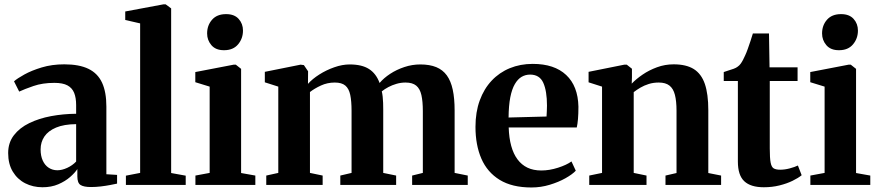

<svg xmlns="http://www.w3.org/2000/svg" viewBox="-20 -838 3978 870"><path d="M172.5 10.5Q129.5 10.5 94.2 -7.5Q59 -25.5 38 -60.2Q17 -95 17 -144.5Q17 -191.5 43 -225.2Q69 -259 112.8 -280.2Q156.5 -301.5 211.5 -311.8Q266.5 -322 325 -322.5V-362Q325 -395 316 -417.2Q307 -439.5 285.8 -451Q264.5 -462.5 226.5 -462.5Q172.5 -462.5 131.5 -448.2Q90.5 -434 67 -423L43.5 -469.5Q58 -482.5 90.5 -500.5Q123 -518.5 169.2 -532.5Q215.5 -546.5 271.5 -546.5Q339 -546.5 381 -526Q423 -505.5 442.5 -463.2Q462 -421 462 -355V-48.5L510.5 -45.5V-6Q499.5 -3.5 479.8 0.2Q460 4 437 6.8Q414 9.5 392.5 9.5Q359.5 9.5 345 0.2Q330.5 -9 330.5 -38.5V-72Q320 -55.5 297.8 -36Q275.5 -16.5 244 -3Q212.5 10.5 172.5 10.5ZM240 -66.5Q261 -66.5 284.8 -77.5Q308.5 -88.5 325 -106V-275.5Q270 -275 234.2 -260Q198.5 -245 181.2 -219.5Q164 -194 164 -161Q164 -131.5 173.8 -110.2Q183.5 -89 200.8 -77.8Q218 -66.5 240 -66.5Z M615 -54.5V-732L547.5 -747.5V-786L721.5 -818.5H730.5L755.5 -800V-54L821.5 -42V0H550.5V-42Z M865.5 0V-42.5L930 -54.5V-445.5L865 -465.5V-511.5L1039 -545H1048.5L1072.5 -526V-54L1137 -42.5V0ZM994.5 -610.5Q957.5 -610.5 938 -633.2Q918.5 -656 918.5 -686.5Q918.5 -723 940.8 -748.5Q963 -774 1004 -774H1005Q1042 -774 1061.5 -752.2Q1081 -730.5 1081 -699.5Q1081 -663.5 1058.8 -637Q1036.5 -610.5 995.5 -610.5Z M1186.5 0V-42.5L1241 -54.5V-445.5L1180 -465V-512.5L1342 -545L1357 -543L1376 -515L1375.5 -458Q1395.5 -480.5 1427 -500.5Q1458.5 -520.5 1494.8 -533.2Q1531 -546 1564.5 -546Q1620 -546 1652.2 -525.2Q1684.5 -504.5 1700 -462Q1719 -484.5 1748 -503.5Q1777 -522.5 1812.2 -534.2Q1847.5 -546 1884.5 -546Q1927 -546 1956.8 -533.8Q1986.5 -521.5 2004.8 -496.2Q2023 -471 2031.5 -431.5Q2040 -392 2040 -337V-54.5L2099.5 -42.5V0H1847.5V-42.5L1896 -54.5V-334Q1896 -378.5 1889.5 -407.2Q1883 -436 1866 -450Q1849 -464 1817.5 -464Q1796.5 -464 1776.8 -458.2Q1757 -452.5 1740 -443.5Q1723 -434.5 1710 -424Q1712.5 -413.5 1714 -400Q1715.5 -386.5 1716 -371.8Q1716.5 -357 1716.5 -341.5V-54.5L1775 -42.5V0H1522V-42.5L1573 -54.5V-336Q1573 -380 1567 -408.2Q1561 -436.5 1544.8 -450.2Q1528.5 -464 1497 -464Q1463.5 -464 1434.2 -450.5Q1405 -437 1384.5 -421V-54.5L1442 -42.5V0Z M2388 11.5Q2300.5 11.5 2244.2 -23Q2188 -57.5 2161.2 -119.2Q2134.5 -181 2134.5 -263Q2134.5 -330 2153.8 -382.8Q2173 -435.5 2207.8 -472.5Q2242.5 -509.5 2290 -529Q2337.5 -548.5 2394 -548.5Q2492 -548.5 2545.5 -498.2Q2599 -448 2601 -354.5Q2601 -322 2599 -298.8Q2597 -275.5 2593.5 -260.5H2285Q2286.5 -213 2296.5 -176.8Q2306.5 -140.5 2325 -115.8Q2343.5 -91 2370.2 -78.2Q2397 -65.5 2433 -65.5Q2469.5 -65.5 2508.5 -78Q2547.5 -90.5 2569.5 -106.5L2589 -64.5Q2573.5 -48 2542.5 -30.5Q2511.5 -13 2471.2 -0.8Q2431 11.5 2388 11.5ZM2284.5 -305.5 2456.5 -310Q2457.5 -322.5 2457.8 -334.8Q2458 -347 2458.5 -359.5Q2458.5 -425.5 2441.8 -462.8Q2425 -500 2382 -500Q2361 -500 2343.5 -489.8Q2326 -479.5 2312.8 -456.8Q2299.5 -434 2292.2 -396.8Q2285 -359.5 2284.5 -305.5Z M2708 -54.5V-445.5L2647 -465V-512.5L2809 -545H2820L2843.5 -526.5V-488L2842.5 -459Q2862.5 -480 2891.8 -500Q2921 -520 2957 -533.2Q2993 -546.5 3032.5 -546.5Q3089.5 -546.5 3123.8 -525Q3158 -503.5 3173.8 -457.8Q3189.5 -412 3189.5 -338.5V-54L3247.5 -42.5V0H2995.5V-42.5L3045.5 -54V-336Q3045.5 -380 3038.2 -408.2Q3031 -436.5 3013.5 -450.2Q2996 -464 2965 -464Q2940.5 -464 2919.8 -457.5Q2899 -451 2882 -441Q2865 -431 2851.5 -420.5V-54.5L2909.5 -42.5V0H2650V-42.5Z M3441 10.5Q3381.5 10.5 3352.5 -16.8Q3323.5 -44 3323.5 -106V-471H3259.5V-511.5Q3270 -515.5 3282 -519Q3294 -522.5 3304.8 -526.5Q3315.5 -530.5 3322 -535.5Q3330 -541 3335.8 -548.8Q3341.5 -556.5 3346.5 -566.2Q3351.5 -576 3356.5 -587Q3362 -598.5 3368.2 -616Q3374.5 -633.5 3380.8 -652.5Q3387 -671.5 3391.5 -686.5H3464.5L3467 -533H3594V-471H3468V-165.5Q3468 -121.5 3472 -101Q3476 -80.5 3486.2 -74.8Q3496.5 -69 3515.5 -69Q3536 -69 3558.5 -75Q3581 -81 3595.5 -88L3612.5 -44Q3596.5 -31 3570.8 -18.5Q3545 -6 3512 2.2Q3479 10.5 3441 10.5Z M3652 0V-42.5L3716.5 -54.5V-445.5L3651.5 -465.5V-511.5L3825.5 -545H3835L3859 -526V-54L3923.5 -42.5V0ZM3781 -610.5Q3744 -610.5 3724.5 -633.2Q3705 -656 3705 -686.5Q3705 -723 3727.2 -748.5Q3749.5 -774 3790.5 -774H3791.5Q3828.5 -774 3848 -752.2Q3867.5 -730.5 3867.5 -699.5Q3867.5 -663.5 3845.2 -637Q3823 -610.5 3782 -610.5Z"/></svg>

Font: Merriweather 72pt
Style: Bold
Weight: 700
Version: Version 2.100